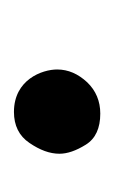

<svg xmlns="http://www.w3.org/2000/svg" viewBox="36 -506 165 278"><g transform="rotate(90 119.0 -366.5)"><path d="M80.1 -366.2C80.1 -344.7 94.7 -303.7 141.6 -303.7C161.1 -303.7 176.3 -311 186.5 -326.2C196.8 -341.3 202.1 -355.5 202.1 -369.6C202.1 -380.9 197.8 -393.6 189 -407.7C180.2 -421.9 165 -428.7 144 -428.7C126 -428.7 110.8 -422.4 98.6 -409.7C86.4 -396.5 80.1 -382.3 80.1 -366.2Z"/></g></svg>

Font: Mikhak Medium
Style: Regular
Weight: 500
Designer: Amin Abedi
Version: Version 3.2